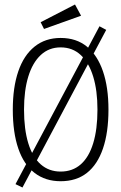

<svg xmlns="http://www.w3.org/2000/svg" viewBox="-20 -796 540 855"><path d="M80 39 49 24 423 -679 453 -663ZM250 11Q182 11 134 -26Q86 -63 61.5 -134.5Q37 -206 37 -308Q37 -407 61.5 -478.5Q86 -550 134 -588.5Q182 -627 250 -627Q320 -627 367 -588.5Q414 -550 438.5 -478.5Q463 -407 463 -308Q463 -206 438.5 -134.5Q414 -63 367 -26Q320 11 250 11ZM250 -32Q303 -32 339.5 -64Q376 -96 395 -158Q414 -220 414 -308Q414 -393 395 -455Q376 -517 339.5 -551Q303 -585 250 -585Q198 -585 161.5 -551Q125 -517 106 -455Q87 -393 87 -308Q87 -220 106 -158Q125 -96 161.5 -64Q198 -32 250 -32ZM176 -667 161 -697 314 -776 341 -726Z"/></svg>

Font: Inconsolata Light
Style: Regular
Weight: 300
Designer: Raph Levien, Cyreal, Brenton Simpson
Foundry: Raph Levien, Cyreal, Google
Version: Version 3.001